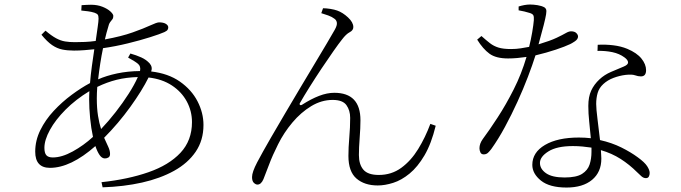

<svg xmlns="http://www.w3.org/2000/svg" viewBox="-20 -799 3040 857"><path d="M412.1 -359.9Q412.1 -315.9 417.5 -282.2Q422.9 -248.5 431.2 -223.1Q464.4 -257.8 496.3 -298.8Q528.3 -339.8 554.2 -380.4Q580.1 -420.9 595.2 -455.1Q543.9 -453.6 500.7 -442.9Q457.5 -432.1 414.1 -411.1Q413.1 -397 412.6 -384Q412.1 -371.1 412.1 -359.9ZM215.8 -96.2Q255.9 -96.2 304.7 -123Q353.5 -149.9 395 -188Q386.7 -226.1 382.3 -271.2Q377.9 -316.4 377.9 -356Q377.9 -364.3 378.2 -373.3Q378.4 -382.3 378.9 -392.1Q317.9 -355 272.7 -309.6Q227.5 -264.2 202.9 -219.2Q178.2 -174.3 178.2 -139.2Q178.2 -115.7 187 -106Q195.8 -96.2 215.8 -96.2ZM551.8 -542 562 -560.1Q588.4 -552.7 610.6 -542.7Q632.8 -532.7 647.9 -516.1Q662.1 -499.5 654.8 -480Q731 -471.2 783 -434.8Q835 -398.4 861.6 -346.9Q888.2 -295.4 888.2 -241.2Q888.2 -172.9 853.5 -121.8Q818.8 -70.8 757.1 -36.6Q695.3 -2.4 613.8 15.9Q532.2 34.2 438 37.1L433.1 14.2Q551.3 1.5 642.6 -30.3Q733.9 -62 785.4 -116.9Q836.9 -171.9 836.9 -253.9Q836.9 -303.2 813.7 -346.2Q790.5 -389.2 747.1 -417.7Q703.6 -446.3 643.1 -453.1Q614.3 -395 561.8 -322Q509.3 -249 444.8 -184.1Q455.6 -160.2 463.4 -143.3Q471.2 -126.5 471.2 -111.8Q471.2 -100.6 464.1 -96.2Q457 -91.8 448.2 -91.8Q435.1 -91.8 424.6 -106.9Q414.1 -122.1 405.8 -147Q295.4 -49.8 203.1 -49.8Q137.2 -49.8 137.2 -122.1Q137.2 -171.9 159.9 -218Q182.6 -264.2 219.7 -304Q256.8 -343.8 299.6 -375.5Q342.3 -407.2 381.8 -428.2Q384.8 -464.8 390.1 -503.9Q395.5 -543 400.9 -579.1Q379.4 -576.7 356 -575Q332.5 -573.2 310.1 -573.2Q281.7 -573.2 258.3 -577.9Q234.9 -582.5 212.6 -597.7Q190.4 -612.8 165 -644L183.1 -662.1Q210 -639.2 230.5 -628.2Q251 -617.2 270.5 -614Q290 -610.8 314 -610.8Q336.4 -610.8 359.6 -611.8Q382.8 -612.8 407.2 -616.2Q412.1 -651.9 416 -678.2Q419.9 -704.6 419.9 -715.8Q419.9 -728.5 416.3 -733.4Q412.6 -738.3 401.9 -742.2Q387.7 -746.6 373.3 -748.5Q358.9 -750.5 342.8 -752L344.2 -775.9Q356 -776.9 367.7 -777.3Q379.4 -777.8 386.2 -777.8Q414.6 -777.8 437.3 -768.8Q460 -759.8 472.9 -747.8Q485.8 -735.8 485.8 -728Q485.8 -718.3 481.7 -713.1Q477.5 -708 471.7 -700.2Q465.8 -692.4 461.9 -674.8Q459 -665 455.3 -651.9Q451.7 -638.7 448.2 -623Q522.5 -636.7 572.5 -654.5Q622.6 -672.4 651.4 -685.8Q680.2 -699.2 689.9 -699.2Q709.5 -699.2 720.2 -692.6Q731 -686 731 -676.8Q731 -670.9 728 -666Q725.1 -661.1 713.9 -655.8Q694.3 -647 650.4 -633.1Q606.4 -619.1 550.8 -605.5Q495.1 -591.8 439.9 -584Q433.1 -551.8 427.5 -515.6Q421.9 -479.5 418 -444.8Q454.1 -460.9 502.4 -471.2Q550.8 -481.4 605 -481.9Q609.4 -502.9 595.9 -514.2Q582.5 -525.4 551.8 -542Z M1472.2 -715.8Q1462.4 -723.6 1445.1 -730Q1427.7 -736.3 1414.1 -740.2L1421.9 -762.2Q1436 -762.2 1454.6 -759.3Q1473.1 -756.3 1484.9 -752Q1509.8 -743.2 1533.4 -721.2Q1557.1 -699.2 1557.1 -678.2Q1557.1 -663.6 1541 -655.3Q1524.9 -647 1506.8 -623Q1492.7 -605.5 1468 -570.3Q1443.4 -535.2 1415 -492.7Q1386.7 -450.2 1361.3 -409.7Q1335.9 -369.1 1319.8 -340.8Q1315.4 -334.5 1318.8 -331.1Q1322.3 -327.6 1329.1 -332Q1368.7 -357.4 1404.3 -371.1Q1439.9 -384.8 1472.2 -384.8Q1588.9 -384.8 1588.9 -262.2Q1588.9 -227.5 1585.4 -183.3Q1582 -139.2 1582 -106.9Q1582 -64.9 1602.1 -41.5Q1622.1 -18.1 1670.9 -18.1Q1727.5 -18.1 1771 -49.8Q1814.5 -81.5 1846.4 -133.5Q1878.4 -185.5 1900.9 -246.1L1924.8 -237.8Q1905.3 -157.7 1874.8 -105.7Q1844.2 -53.7 1808.1 -24.2Q1772 5.4 1735.1 17.1Q1698.2 28.8 1666 28.8Q1606.9 28.8 1571 -2.2Q1535.2 -33.2 1535.2 -103Q1535.2 -140.6 1539.1 -185.5Q1543 -230.5 1543 -272.9Q1543 -306.2 1526.4 -329.6Q1509.8 -353 1464.8 -353Q1415 -353 1369.1 -325.2Q1323.2 -297.4 1285.2 -252.2Q1247.1 -207 1221.2 -154.8Q1196.3 -105.5 1180.9 -64Q1165.5 -22.5 1155.8 1Q1145.5 24.9 1128.9 24.9Q1121.6 24.9 1113.3 17.3Q1105 9.8 1105 -8.8Q1105 -30.8 1127.9 -74.5Q1150.9 -118.2 1189 -184.1Q1217.8 -233.9 1251.5 -291Q1285.2 -348.1 1319.3 -405.5Q1353.5 -462.9 1384.5 -514.4Q1415.5 -565.9 1439 -605.7Q1462.4 -645.5 1474.1 -666Q1485.4 -686 1483.6 -697.8Q1481.9 -709.5 1472.2 -715.8Z M2294.9 -752.9V-770Q2307.1 -773.9 2320.6 -776.4Q2334 -778.8 2346.2 -778.8Q2360.8 -778.8 2379.4 -775.9Q2397.9 -772.9 2410.2 -766.1Q2415.5 -762.7 2417.7 -756.6Q2419.9 -750.5 2417.5 -734.9Q2415 -719.2 2407 -687.5Q2398.9 -655.8 2383.8 -601.1Q2437 -617.2 2464.6 -630.4Q2492.2 -643.6 2505.6 -651.4Q2519 -659.2 2528.8 -659.2Q2544.9 -659.2 2552.5 -651.4Q2560.1 -643.6 2560.1 -636.2Q2560.1 -624 2545.9 -614.5Q2531.7 -605 2524.9 -602.1Q2502.4 -591.3 2460.9 -577.4Q2419.4 -563.5 2370.1 -551.8Q2356.9 -509.8 2336.4 -456.1Q2315.9 -402.3 2289.8 -345Q2263.7 -287.6 2234.1 -232.9Q2204.6 -178.2 2172.9 -133.8Q2165.5 -124 2158 -116.9Q2150.4 -109.9 2139.2 -109.9Q2128.4 -109.9 2124.3 -118.9Q2120.1 -127.9 2120.1 -137.2Q2120.1 -157.7 2134.8 -178.2Q2164.6 -218.3 2201.4 -274.9Q2238.3 -331.5 2272.9 -399.9Q2307.6 -468.3 2330.1 -544.9Q2309.6 -542 2288.8 -540Q2268.1 -538.1 2248 -538.1Q2193.8 -538.1 2164.8 -559.3Q2135.7 -580.6 2109.9 -622.1L2128.9 -638.2Q2150.4 -619.1 2167 -606.2Q2183.6 -593.3 2204.8 -586.7Q2226.1 -580.1 2261.2 -580.1Q2283.7 -580.1 2304.2 -583.3Q2324.7 -586.4 2341.8 -589.8Q2349.6 -620.6 2355.5 -655Q2361.3 -689.5 2362.8 -709Q2363.8 -724.6 2360.4 -731Q2356.9 -737.3 2344.2 -741.2Q2333.5 -744.6 2320.3 -747.8Q2307.1 -751 2294.9 -752.9ZM2620.1 -121.1V-140.1Q2600.6 -143.1 2580.1 -145Q2559.6 -147 2537.1 -147Q2465.8 -147 2428 -123.3Q2390.1 -99.6 2390.1 -71.8Q2390.1 -44.9 2417.2 -25.9Q2444.3 -6.8 2500 -6.8Q2552.7 -6.8 2578.1 -22.9Q2603.5 -39.1 2611.8 -64.9Q2620.1 -90.8 2620.1 -121.1ZM2647 -571.8 2647.9 -599.1Q2682.6 -601.1 2717 -596.9Q2751.5 -592.8 2779.8 -581.1Q2822.8 -563 2843.3 -537.4Q2863.8 -511.7 2863.8 -485.8Q2863.8 -458 2840.8 -458Q2828.1 -458 2814.7 -462.9Q2801.3 -467.8 2772.9 -464.8Q2745.1 -461.4 2718.5 -451.4Q2691.9 -441.4 2672.9 -423.8Q2654.3 -406.7 2647.7 -384.3Q2641.1 -361.8 2641.1 -335Q2641.1 -313.5 2647 -267.1Q2652.8 -220.7 2658.2 -173.8Q2710.4 -162.1 2753.2 -140.9Q2795.9 -119.6 2826.2 -97.2Q2857.4 -74.7 2868.7 -57.1Q2879.9 -39.6 2879.9 -26.9Q2879.9 -18.1 2876.2 -11Q2872.6 -3.9 2862.8 -3.9Q2852.5 -3.9 2843 -12.2Q2833.5 -20.5 2823.2 -30.8Q2790 -64 2750.5 -89.4Q2710.9 -114.7 2662.1 -128.9Q2662.6 -118.7 2663.3 -108.9Q2664.1 -99.1 2664.1 -90.8Q2664.1 -30.8 2622.8 3.7Q2581.5 38.1 2508.8 38.1Q2433.1 38.1 2394.5 7.1Q2356 -23.9 2356 -63Q2356 -118.7 2412.4 -151.9Q2468.8 -185.1 2564 -185.1Q2591.3 -185.1 2617.2 -182.1Q2613.8 -219.7 2609.9 -256.3Q2606 -293 2606 -326.2Q2606 -366.7 2618.7 -394.3Q2631.3 -421.9 2655.8 -444.8Q2677.7 -465.3 2707.3 -478Q2736.8 -490.7 2764.2 -502Q2784.2 -510.3 2783.4 -521Q2782.7 -531.7 2767.1 -543Q2744.6 -559.6 2713.4 -566.2Q2682.1 -572.8 2647 -571.8Z"/></svg>

Font: Source Han Serif CN ExtraLight
Style: Regular
Weight: 250
Designer: Ryoko NISHIZUKA  (kana & ideographs); Frank Grießhammer (Latin, Greek & Cyrillic); Wenlong ZHANG  (bopomofo); Sandoll Co
Foundry: Adobe Systems Incorporated
Version: Version 1.001;PS 1.001;hotconv 16.6.54;makeotf.lib2.5.65590